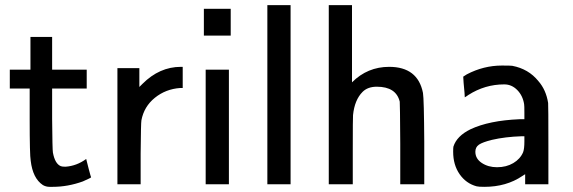

<svg xmlns="http://www.w3.org/2000/svg" viewBox="-20 -714 2219 744"><path d="M314 -98Q315 -93 323.5 -60.5Q332 -28 333 -27Q333 -25 301 -11Q243 10 184 10H172Q158 10 146 3Q107 -23 99 -91Q95 -113 95 -251V-371H18V-444H98V-571H182V-444H316V-371H182V-253Q183 -134 185 -123Q193 -79 216 -70Q221 -68 234 -68Q277 -71 314 -98Z M532 -389Q598 -455 681 -455H688V-373H678Q622 -369 580 -335Q538 -301 528 -248Q526 -239 525 -119V0H435V-450H520V-377Z M770 -576V-680H874V-576ZM777 0V-444H867V0Z M1016 0V-694H1106V0Z M1344 -395Q1404 -455 1488 -455Q1599 -455 1619 -354Q1623 -331 1624 -164V0H1531V-157Q1530 -315 1529 -320Q1515 -378 1440 -378Q1405 -378 1385 -358Q1354 -327 1348 -268Q1347 -261 1347 -129V0H1254V-694H1344Z M1789 -426Q1854 -460 1925 -460Q1959 -460 1965 -459Q2028 -447 2066 -400Q2096 -366 2104 -315Q2105 -306 2105 -152V0H2015V-39L2004 -32Q1942 10 1857 10Q1835 10 1827 8Q1786 -3 1761 -39Q1736 -75 1736 -126Q1736 -142 1737 -146Q1750 -187 1803 -213Q1875 -247 1993 -252H2012V-277Q2012 -305 2011 -310Q2006 -343 1984.5 -365Q1963 -387 1934 -387Q1859 -387 1795 -346Q1792 -344 1788.5 -341.5Q1785 -339 1783 -338L1781 -337L1780 -355Q1778 -373 1776.5 -393Q1775 -413 1775 -417ZM1822 -126Q1822 -99 1847 -82.5Q1872 -66 1906 -66Q1942 -66 1969 -82Q1996 -98 2007 -124Q2012 -137 2012 -166V-186H2001Q1938 -184 1886 -172Q1850 -163 1836 -153.5Q1822 -144 1822 -126Z"/></svg>

Font: MathJax_SansSerif
Style: Regular
Weight: 400
Version: Version 1.1